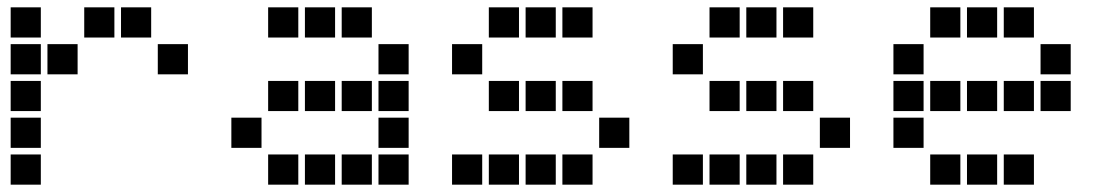

<svg xmlns="http://www.w3.org/2000/svg" viewBox="-20 -511 3040 522"><path d="M10 -491Q9 -491 9 -491Q9 -491 9 -490V-410Q9 -409 9 -409Q9 -409 10 -409H90Q91 -409 91 -409Q91 -409 91 -410V-490Q91 -491 91 -491Q91 -491 90 -491ZM210 -491Q209 -491 209 -491Q209 -491 209 -490V-410Q209 -409 209 -409Q209 -409 210 -409H290Q291 -409 291 -409Q291 -409 291 -410V-490Q291 -491 291 -491Q291 -491 290 -491ZM310 -491Q309 -491 309 -491Q309 -491 309 -490V-410Q309 -409 309 -409Q309 -409 310 -409H390Q391 -409 391 -409Q391 -409 391 -410V-490Q391 -491 391 -491Q391 -491 390 -491ZM10 -391Q9 -391 9 -391Q9 -391 9 -390V-310Q9 -309 9 -309Q9 -309 10 -309H90Q91 -309 91 -309Q91 -309 91 -310V-390Q91 -391 91 -391Q91 -391 90 -391ZM110 -391Q109 -391 109 -391Q109 -391 109 -390V-310Q109 -309 109 -309Q109 -309 110 -309H190Q191 -309 191 -309Q191 -309 191 -310V-390Q191 -391 191 -391Q191 -391 190 -391ZM410 -391Q409 -391 409 -391Q409 -391 409 -390V-310Q409 -309 409 -309Q409 -309 410 -309H490Q491 -309 491 -309Q491 -309 491 -310V-390Q491 -391 491 -391Q491 -391 490 -391ZM10 -291Q9 -291 9 -291Q9 -291 9 -290V-210Q9 -209 9 -209Q9 -209 10 -209H90Q91 -209 91 -209Q91 -209 91 -210V-290Q91 -291 91 -291Q91 -291 90 -291ZM10 -191Q9 -191 9 -191Q9 -191 9 -190V-110Q9 -109 9 -109Q9 -109 10 -109H90Q91 -109 91 -109Q91 -109 91 -110V-190Q91 -191 91 -191Q91 -191 90 -191ZM10 -91Q9 -91 9 -91Q9 -91 9 -90V-10Q9 -9 9 -9Q9 -9 10 -9H90Q91 -9 91 -9Q91 -9 91 -10V-90Q91 -91 91 -91Q91 -91 90 -91Z M710 -491Q709 -491 709 -491Q709 -491 709 -490V-410Q709 -409 709 -409Q709 -409 710 -409H790Q791 -409 791 -409Q791 -409 791 -410V-490Q791 -491 791 -491Q791 -491 790 -491ZM810 -491Q809 -491 809 -491Q809 -491 809 -490V-410Q809 -409 809 -409Q809 -409 810 -409H890Q891 -409 891 -409Q891 -409 891 -410V-490Q891 -491 891 -491Q891 -491 890 -491ZM910 -491Q909 -491 909 -491Q909 -491 909 -490V-410Q909 -409 909 -409Q909 -409 910 -409H990Q991 -409 991 -409Q991 -409 991 -410V-490Q991 -491 991 -491Q991 -491 990 -491ZM1010 -391Q1009 -391 1009 -391Q1009 -391 1009 -390V-310Q1009 -309 1009 -309Q1009 -309 1010 -309H1090Q1091 -309 1091 -309Q1091 -309 1091 -310V-390Q1091 -391 1091 -391Q1091 -391 1090 -391ZM710 -291Q709 -291 709 -291Q709 -291 709 -290V-210Q709 -209 709 -209Q709 -209 710 -209H790Q791 -209 791 -209Q791 -209 791 -210V-290Q791 -291 791 -291Q791 -291 790 -291ZM810 -291Q809 -291 809 -291Q809 -291 809 -290V-210Q809 -209 809 -209Q809 -209 810 -209H890Q891 -209 891 -209Q891 -209 891 -210V-290Q891 -291 891 -291Q891 -291 890 -291ZM910 -291Q909 -291 909 -291Q909 -291 909 -290V-210Q909 -209 909 -209Q909 -209 910 -209H990Q991 -209 991 -209Q991 -209 991 -210V-290Q991 -291 991 -291Q991 -291 990 -291ZM1010 -291Q1009 -291 1009 -291Q1009 -291 1009 -290V-210Q1009 -209 1009 -209Q1009 -209 1010 -209H1090Q1091 -209 1091 -209Q1091 -209 1091 -210V-290Q1091 -291 1091 -291Q1091 -291 1090 -291ZM610 -191Q609 -191 609 -191Q609 -191 609 -190V-110Q609 -109 609 -109Q609 -109 610 -109H690Q691 -109 691 -109Q691 -109 691 -110V-190Q691 -191 691 -191Q691 -191 690 -191ZM1010 -191Q1009 -191 1009 -191Q1009 -191 1009 -190V-110Q1009 -109 1009 -109Q1009 -109 1010 -109H1090Q1091 -109 1091 -109Q1091 -109 1091 -110V-190Q1091 -191 1091 -191Q1091 -191 1090 -191ZM710 -91Q709 -91 709 -91Q709 -91 709 -90V-10Q709 -9 709 -9Q709 -9 710 -9H790Q791 -9 791 -9Q791 -9 791 -10V-90Q791 -91 791 -91Q791 -91 790 -91ZM810 -91Q809 -91 809 -91Q809 -91 809 -90V-10Q809 -9 809 -9Q809 -9 810 -9H890Q891 -9 891 -9Q891 -9 891 -10V-90Q891 -91 891 -91Q891 -91 890 -91ZM910 -91Q909 -91 909 -91Q909 -91 909 -90V-10Q909 -9 909 -9Q909 -9 910 -9H990Q991 -9 991 -9Q991 -9 991 -10V-90Q991 -91 991 -91Q991 -91 990 -91ZM1010 -91Q1009 -91 1009 -91Q1009 -91 1009 -90V-10Q1009 -9 1009 -9Q1009 -9 1010 -9H1090Q1091 -9 1091 -9Q1091 -9 1091 -10V-90Q1091 -91 1091 -91Q1091 -91 1090 -91Z M1310 -491Q1309 -491 1309 -491Q1309 -491 1309 -490V-410Q1309 -409 1309 -409Q1309 -409 1310 -409H1390Q1391 -409 1391 -409Q1391 -409 1391 -410V-490Q1391 -491 1391 -491Q1391 -491 1390 -491ZM1410 -491Q1409 -491 1409 -491Q1409 -491 1409 -490V-410Q1409 -409 1409 -409Q1409 -409 1410 -409H1490Q1491 -409 1491 -409Q1491 -409 1491 -410V-490Q1491 -491 1491 -491Q1491 -491 1490 -491ZM1510 -491Q1509 -491 1509 -491Q1509 -491 1509 -490V-410Q1509 -409 1509 -409Q1509 -409 1510 -409H1590Q1591 -409 1591 -409Q1591 -409 1591 -410V-490Q1591 -491 1591 -491Q1591 -491 1590 -491ZM1210 -391Q1209 -391 1209 -391Q1209 -391 1209 -390V-310Q1209 -309 1209 -309Q1209 -309 1210 -309H1290Q1291 -309 1291 -309Q1291 -309 1291 -310V-390Q1291 -391 1291 -391Q1291 -391 1290 -391ZM1310 -291Q1309 -291 1309 -291Q1309 -291 1309 -290V-210Q1309 -209 1309 -209Q1309 -209 1310 -209H1390Q1391 -209 1391 -209Q1391 -209 1391 -210V-290Q1391 -291 1391 -291Q1391 -291 1390 -291ZM1410 -291Q1409 -291 1409 -291Q1409 -291 1409 -290V-210Q1409 -209 1409 -209Q1409 -209 1410 -209H1490Q1491 -209 1491 -209Q1491 -209 1491 -210V-290Q1491 -291 1491 -291Q1491 -291 1490 -291ZM1510 -291Q1509 -291 1509 -291Q1509 -291 1509 -290V-210Q1509 -209 1509 -209Q1509 -209 1510 -209H1590Q1591 -209 1591 -209Q1591 -209 1591 -210V-290Q1591 -291 1591 -291Q1591 -291 1590 -291ZM1610 -191Q1609 -191 1609 -191Q1609 -191 1609 -190V-110Q1609 -109 1609 -109Q1609 -109 1610 -109H1690Q1691 -109 1691 -109Q1691 -109 1691 -110V-190Q1691 -191 1691 -191Q1691 -191 1690 -191ZM1210 -91Q1209 -91 1209 -91Q1209 -91 1209 -90V-10Q1209 -9 1209 -9Q1209 -9 1210 -9H1290Q1291 -9 1291 -9Q1291 -9 1291 -10V-90Q1291 -91 1291 -91Q1291 -91 1290 -91ZM1310 -91Q1309 -91 1309 -91Q1309 -91 1309 -90V-10Q1309 -9 1309 -9Q1309 -9 1310 -9H1390Q1391 -9 1391 -9Q1391 -9 1391 -10V-90Q1391 -91 1391 -91Q1391 -91 1390 -91ZM1410 -91Q1409 -91 1409 -91Q1409 -91 1409 -90V-10Q1409 -9 1409 -9Q1409 -9 1410 -9H1490Q1491 -9 1491 -9Q1491 -9 1491 -10V-90Q1491 -91 1491 -91Q1491 -91 1490 -91ZM1510 -91Q1509 -91 1509 -91Q1509 -91 1509 -90V-10Q1509 -9 1509 -9Q1509 -9 1510 -9H1590Q1591 -9 1591 -9Q1591 -9 1591 -10V-90Q1591 -91 1591 -91Q1591 -91 1590 -91Z M1910 -491Q1909 -491 1909 -491Q1909 -491 1909 -490V-410Q1909 -409 1909 -409Q1909 -409 1910 -409H1990Q1991 -409 1991 -409Q1991 -409 1991 -410V-490Q1991 -491 1991 -491Q1991 -491 1990 -491ZM2010 -491Q2009 -491 2009 -491Q2009 -491 2009 -490V-410Q2009 -409 2009 -409Q2009 -409 2010 -409H2090Q2091 -409 2091 -409Q2091 -409 2091 -410V-490Q2091 -491 2091 -491Q2091 -491 2090 -491ZM2110 -491Q2109 -491 2109 -491Q2109 -491 2109 -490V-410Q2109 -409 2109 -409Q2109 -409 2110 -409H2190Q2191 -409 2191 -409Q2191 -409 2191 -410V-490Q2191 -491 2191 -491Q2191 -491 2190 -491ZM1810 -391Q1809 -391 1809 -391Q1809 -391 1809 -390V-310Q1809 -309 1809 -309Q1809 -309 1810 -309H1890Q1891 -309 1891 -309Q1891 -309 1891 -310V-390Q1891 -391 1891 -391Q1891 -391 1890 -391ZM1910 -291Q1909 -291 1909 -291Q1909 -291 1909 -290V-210Q1909 -209 1909 -209Q1909 -209 1910 -209H1990Q1991 -209 1991 -209Q1991 -209 1991 -210V-290Q1991 -291 1991 -291Q1991 -291 1990 -291ZM2010 -291Q2009 -291 2009 -291Q2009 -291 2009 -290V-210Q2009 -209 2009 -209Q2009 -209 2010 -209H2090Q2091 -209 2091 -209Q2091 -209 2091 -210V-290Q2091 -291 2091 -291Q2091 -291 2090 -291ZM2110 -291Q2109 -291 2109 -291Q2109 -291 2109 -290V-210Q2109 -209 2109 -209Q2109 -209 2110 -209H2190Q2191 -209 2191 -209Q2191 -209 2191 -210V-290Q2191 -291 2191 -291Q2191 -291 2190 -291ZM2210 -191Q2209 -191 2209 -191Q2209 -191 2209 -190V-110Q2209 -109 2209 -109Q2209 -109 2210 -109H2290Q2291 -109 2291 -109Q2291 -109 2291 -110V-190Q2291 -191 2291 -191Q2291 -191 2290 -191ZM1810 -91Q1809 -91 1809 -91Q1809 -91 1809 -90V-10Q1809 -9 1809 -9Q1809 -9 1810 -9H1890Q1891 -9 1891 -9Q1891 -9 1891 -10V-90Q1891 -91 1891 -91Q1891 -91 1890 -91ZM1910 -91Q1909 -91 1909 -91Q1909 -91 1909 -90V-10Q1909 -9 1909 -9Q1909 -9 1910 -9H1990Q1991 -9 1991 -9Q1991 -9 1991 -10V-90Q1991 -91 1991 -91Q1991 -91 1990 -91ZM2010 -91Q2009 -91 2009 -91Q2009 -91 2009 -90V-10Q2009 -9 2009 -9Q2009 -9 2010 -9H2090Q2091 -9 2091 -9Q2091 -9 2091 -10V-90Q2091 -91 2091 -91Q2091 -91 2090 -91ZM2110 -91Q2109 -91 2109 -91Q2109 -91 2109 -90V-10Q2109 -9 2109 -9Q2109 -9 2110 -9H2190Q2191 -9 2191 -9Q2191 -9 2191 -10V-90Q2191 -91 2191 -91Q2191 -91 2190 -91Z M2510 -491Q2509 -491 2509 -491Q2509 -491 2509 -490V-410Q2509 -409 2509 -409Q2509 -409 2510 -409H2590Q2591 -409 2591 -409Q2591 -409 2591 -410V-490Q2591 -491 2591 -491Q2591 -491 2590 -491ZM2610 -491Q2609 -491 2609 -491Q2609 -491 2609 -490V-410Q2609 -409 2609 -409Q2609 -409 2610 -409H2690Q2691 -409 2691 -409Q2691 -409 2691 -410V-490Q2691 -491 2691 -491Q2691 -491 2690 -491ZM2710 -491Q2709 -491 2709 -491Q2709 -491 2709 -490V-410Q2709 -409 2709 -409Q2709 -409 2710 -409H2790Q2791 -409 2791 -409Q2791 -409 2791 -410V-490Q2791 -491 2791 -491Q2791 -491 2790 -491ZM2410 -391Q2409 -391 2409 -391Q2409 -391 2409 -390V-310Q2409 -309 2409 -309Q2409 -309 2410 -309H2490Q2491 -309 2491 -309Q2491 -309 2491 -310V-390Q2491 -391 2491 -391Q2491 -391 2490 -391ZM2810 -391Q2809 -391 2809 -391Q2809 -391 2809 -390V-310Q2809 -309 2809 -309Q2809 -309 2810 -309H2890Q2891 -309 2891 -309Q2891 -309 2891 -310V-390Q2891 -391 2891 -391Q2891 -391 2890 -391ZM2410 -291Q2409 -291 2409 -291Q2409 -291 2409 -290V-210Q2409 -209 2409 -209Q2409 -209 2410 -209H2490Q2491 -209 2491 -209Q2491 -209 2491 -210V-290Q2491 -291 2491 -291Q2491 -291 2490 -291ZM2510 -291Q2509 -291 2509 -291Q2509 -291 2509 -290V-210Q2509 -209 2509 -209Q2509 -209 2510 -209H2590Q2591 -209 2591 -209Q2591 -209 2591 -210V-290Q2591 -291 2591 -291Q2591 -291 2590 -291ZM2610 -291Q2609 -291 2609 -291Q2609 -291 2609 -290V-210Q2609 -209 2609 -209Q2609 -209 2610 -209H2690Q2691 -209 2691 -209Q2691 -209 2691 -210V-290Q2691 -291 2691 -291Q2691 -291 2690 -291ZM2710 -291Q2709 -291 2709 -291Q2709 -291 2709 -290V-210Q2709 -209 2709 -209Q2709 -209 2710 -209H2790Q2791 -209 2791 -209Q2791 -209 2791 -210V-290Q2791 -291 2791 -291Q2791 -291 2790 -291ZM2810 -291Q2809 -291 2809 -291Q2809 -291 2809 -290V-210Q2809 -209 2809 -209Q2809 -209 2810 -209H2890Q2891 -209 2891 -209Q2891 -209 2891 -210V-290Q2891 -291 2891 -291Q2891 -291 2890 -291ZM2410 -191Q2409 -191 2409 -191Q2409 -191 2409 -190V-110Q2409 -109 2409 -109Q2409 -109 2410 -109H2490Q2491 -109 2491 -109Q2491 -109 2491 -110V-190Q2491 -191 2491 -191Q2491 -191 2490 -191ZM2510 -91Q2509 -91 2509 -91Q2509 -91 2509 -90V-10Q2509 -9 2509 -9Q2509 -9 2510 -9H2590Q2591 -9 2591 -9Q2591 -9 2591 -10V-90Q2591 -91 2591 -91Q2591 -91 2590 -91ZM2610 -91Q2609 -91 2609 -91Q2609 -91 2609 -90V-10Q2609 -9 2609 -9Q2609 -9 2610 -9H2690Q2691 -9 2691 -9Q2691 -9 2691 -10V-90Q2691 -91 2691 -91Q2691 -91 2690 -91ZM2710 -91Q2709 -91 2709 -91Q2709 -91 2709 -90V-10Q2709 -9 2709 -9Q2709 -9 2710 -9H2790Q2791 -9 2791 -9Q2791 -9 2791 -10V-90Q2791 -91 2791 -91Q2791 -91 2790 -91Z"/></svg>

Font: Doto ExtraBold
Style: Regular
Weight: 800
Monospace: yes
Version: Version 1.000